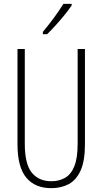

<svg xmlns="http://www.w3.org/2000/svg" viewBox="-20 -969 533 999"><path d="M422 -218Q422 -132 399.5 -82Q377 -32 337.5 -11Q298 10 247 10Q162 10 116.5 -45Q71 -100 71 -218V-714H109V-221Q109 -115 145.5 -70.5Q182 -26 247 -26Q288 -26 319 -44Q350 -62 367 -104.5Q384 -147 384 -221V-714H422ZM353 -941Q337 -917 314.5 -889.5Q292 -862 268 -835.5Q244 -809 225 -791H203V-803Q236 -843 261 -877Q286 -911 310 -949H353Z"/></svg>

Font: Noto Sans Khmer UI ExtraCondensed ExtraLight
Style: Regular
Weight: 200
Width: 2
Designer: Danh Hong and the Monotype Design Team
Foundry: Monotype Imaging Inc.
Version: Version 2.002; ttfautohint (v1.8.4.7-5d5b)